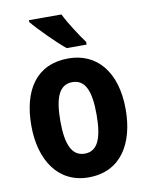

<svg xmlns="http://www.w3.org/2000/svg" viewBox="-87 -829 700 902"><g transform="rotate(-10 263.5 -378.0)"><path d="M269 -766H114V-757C144 -720 226 -638 266 -606H361V-619C336 -652 290 -723 269 -766ZM489 -275C489 -456 399 -557 265 -557C112 -557 39 -445 39 -275C39 -112 117 10 263 10C418 10 489 -114 489 -275ZM177 -273C177 -388 203 -444 264 -444C325 -444 350 -388 350 -275C350 -160 325 -103 264 -103C203 -103 177 -161 177 -273Z"/></g></svg>

Font: Noto Sans Arabic UI Cn
Style: Bold
Weight: 700
Width: 3
Designer: Monotype Design Team, Nadine Chahine and Nizar Qandah
Foundry: Monotype Imaging Inc.
Version: Version 2.010